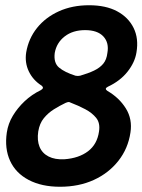

<svg xmlns="http://www.w3.org/2000/svg" viewBox="-20 -700 544 733"><path d="M80 -500Q89 -553 121.5 -593.5Q154 -634 205 -657Q256 -680 320 -680Q384 -680 427 -657Q470 -634 490 -593.5Q510 -553 501 -500Q495 -462 467 -426.5Q439 -391 392 -369Q384 -365 384 -361Q384 -357 390 -353Q435 -327 460.5 -286Q486 -245 478 -194Q469 -133 432 -86Q395 -39 338 -13Q281 13 209 13Q139 13 89.5 -13Q40 -39 18.5 -86Q-3 -133 6 -194Q11 -228 29 -258Q47 -288 74 -313.5Q101 -339 136 -356Q150 -364 139 -373Q106 -394 90 -427.5Q74 -461 80 -500ZM189 -498Q184 -460 205.5 -442Q227 -424 268 -411Q273 -410 277 -410Q281 -410 286 -411Q317 -420 339 -430.5Q361 -441 374 -456.5Q387 -472 390 -498Q397 -537 374.5 -561Q352 -585 305 -585Q258 -585 227 -561Q196 -537 189 -498ZM126 -198Q121 -164 131 -139.5Q141 -115 165.5 -102.5Q190 -90 226 -92Q281 -96 316 -122.5Q351 -149 358 -198Q363 -230 347.5 -249.5Q332 -269 305.5 -283Q279 -297 250 -308Q245 -311 241 -310.5Q237 -310 230 -307Q207 -296 185.5 -282.5Q164 -269 147.5 -249Q131 -229 126 -198Z"/></svg>

Font: Winky Sans Medium
Style: Italic
Weight: 500
Italic angle: -8.97852°
Designer: Simon Atzbach
Foundry: typofactur
Version: Version 1.205